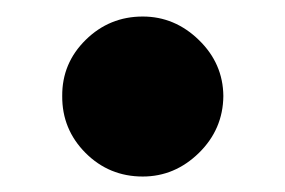

<svg xmlns="http://www.w3.org/2000/svg" viewBox="-20 -573 352 237"><path d="M156.2 -355.1Q114.7 -355.1 85.6 -384.2Q56.5 -413.4 56.8 -454.5Q56.5 -495 85.8 -523.8Q115.1 -552.6 156.2 -552.6Q195.7 -552.6 225.5 -523.6Q255.3 -494.7 255.7 -454.5Q255.3 -413.4 225.5 -384.2Q195.7 -355.1 156.2 -355.1Z"/></svg>

Font: Karasuma Gothic
Style: Black
Weight: 900
Designer: Rasmus Andersson / Ryoko Nishizuka
Foundry: Genbu
Version: Version 1.00